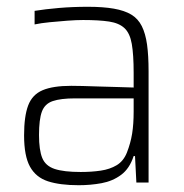

<svg xmlns="http://www.w3.org/2000/svg" viewBox="-20 -538 541 566"><path d="M212 8Q157 8 121.5 -3.5Q86 -15 68.5 -46.5Q51 -78 51 -139Q51 -195 63 -227Q75 -259 105.5 -272Q136 -285 190 -285Q202 -285 223.5 -284.5Q245 -284 271.5 -283Q298 -282 325 -281.5Q352 -281 374 -280V-323Q374 -377 368.5 -408.5Q363 -440 347 -455Q331 -470 301.5 -474.5Q272 -479 225 -479Q205 -479 178.5 -477Q152 -475 126.5 -472.5Q101 -470 82 -466V-506Q113 -511 153.5 -514.5Q194 -518 239 -518Q284 -518 315.5 -512.5Q347 -507 367 -495Q387 -483 398 -461Q409 -439 413.5 -406.5Q418 -374 418 -328V0H382L378 -78H374Q362 -41 337 -22.5Q312 -4 279.5 2Q247 8 212 8ZM218 -31Q250 -31 277 -35Q304 -39 324 -51Q344 -63 354 -88Q365 -116 369.5 -144Q374 -172 374 -209V-248H201Q159 -248 135.5 -240Q112 -232 103.5 -209Q95 -186 95 -140Q95 -96 104.5 -72.5Q114 -49 141 -40Q168 -31 218 -31Z"/></svg>

Font: Saira SemiCondensed ExtraLight
Style: Regular
Weight: 250
Width: 4
Designer: Hector Gatti with collaboration of the Omnibus-Type team
Foundry: Omnibus-Type
Version: Version 1.101